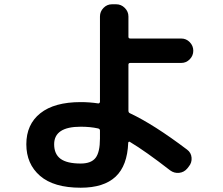

<svg xmlns="http://www.w3.org/2000/svg" viewBox="-20 -817 1040 897"><path d="M357 -225Q233 -225 233 -143Q233 -97 263 -75Q293 -53 357 -53Q406 -53 426.5 -79.5Q447 -106 447 -170V-207Q447 -215 438 -217Q402 -225 357 -225ZM357 60Q231 60 167 4.5Q103 -51 103 -143Q103 -236 168.5 -288Q234 -340 357 -340Q398 -340 438 -334Q441 -333 444 -335.5Q447 -338 447 -341V-740Q447 -763 463.5 -780Q480 -797 503 -797H523Q546 -797 563 -780Q580 -763 580 -740V-645Q580 -637 589 -637H827Q850 -637 866.5 -620Q883 -603 883 -580Q883 -557 866.5 -540Q850 -523 827 -523H589Q580 -523 580 -515V-300Q580 -291 587 -288Q698 -236 854 -118Q873 -104 875 -80.5Q877 -57 862 -39L855 -30Q840 -12 817 -9.5Q794 -7 775 -21Q659 -111 587 -154Q585 -156 582 -154.5Q579 -153 579 -150Q575 -43 520 8.5Q465 60 357 60Z"/></svg>

Font: Rounded Mplus 1c Bold
Style: Bold
Weight: 700
Version: Version 1.059.20150529